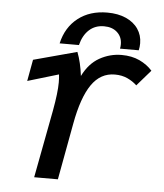

<svg xmlns="http://www.w3.org/2000/svg" viewBox="-53 -780 705 827"><g transform="rotate(5 300.0 -367.0)"><path d="M181 -293Q195.5 -372 195.5 -416Q195.5 -435 193.5 -450.5L59.5 -410.5L76.5 -503.5L264 -554Q281 -510 288 -452Q315.5 -507.5 360.2 -532.5Q405 -557.5 455.5 -557.5Q499.5 -557.5 533 -541.8Q566.5 -526 588.5 -501L529 -432.5Q512.5 -448.5 488.5 -459.8Q464.5 -471 433.5 -471Q371.5 -471 332.8 -415Q294 -359 273 -244L228 0H125.5ZM378 -734Q424 -734 458.5 -718.8Q493 -703.5 511.5 -676.2Q530 -649 530 -614.5Q530 -598.5 526.5 -584H445.5Q447.5 -592.5 447.5 -603Q447.5 -634.5 426.2 -654.2Q405 -674 369 -674Q330.5 -674 304.5 -650.2Q278.5 -626.5 268 -584H184.5Q200.5 -654.5 251.5 -694.2Q302.5 -734 378 -734Z"/></g></svg>

Font: JuliaMono Medium
Style: Italic
Weight: 500
Italic angle: -9°
Monospace: yes
Designer: cormullion
Foundry: corm
Version: Version 0.054; ttfautohint (v1.8.4)